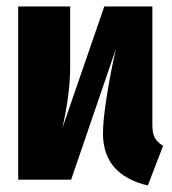

<svg xmlns="http://www.w3.org/2000/svg" viewBox="-20 -553 530 591"><path d="M482 -104 435 18Q297 -15 297 -142Q297 -185 309.5 -262Q322 -339 337 -403L199 0H36V-533H196V-348Q196 -264 172 -159L301 -533H449V-168Q449 -143 456.5 -129Q464 -115 482 -104Z"/></svg>

Font: Fira Sans Extra Condensed ExtraBold
Style: Regular
Weight: 800
Width: 1
Designer: Carrois Corporate & Edenspiekermann AG
Foundry: Carrois Corporate GbR & Edenspiekermann AG
Version: Version 4.203